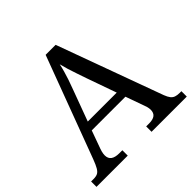

<svg xmlns="http://www.w3.org/2000/svg" viewBox="-177 -887 1060 1060"><g transform="rotate(-45 352.5 -357.0)"><path d="M0 0V-42H19Q39 -42 51 -48Q63 -54 73 -71Q83 -88 95 -120L317 -714H395L621 -95Q629 -74 638 -62.5Q647 -51 660 -46.5Q673 -42 692 -42H705V0H430V-42H453Q483 -42 498 -53.5Q513 -65 513 -90Q513 -96 512 -101.5Q511 -107 509.5 -113.5Q508 -120 505 -127L465 -239H202L164 -134Q161 -126 159 -118Q157 -110 156 -103.5Q155 -97 155 -91Q155 -66 171.5 -54Q188 -42 221 -42H244V0ZM221 -289H447L385 -464Q375 -494 365.5 -521Q356 -548 348.5 -573Q341 -598 335 -622Q330 -598 323.5 -575.5Q317 -553 309 -528.5Q301 -504 289 -473Z"/></g></svg>

Font: Noto Serif Thai
Style: Regular
Weight: 400
Designer: Monotype Design Team
Foundry: Monotype Imaging Inc.
Version: Version 2.001